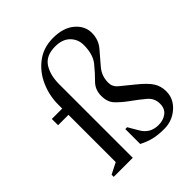

<svg xmlns="http://www.w3.org/2000/svg" viewBox="-209 -880 1020 1020"><g transform="rotate(-45 301.5 -370.0)"><path d="M64 0V-16L127 -48V-403H49V-450H127V-480Q127 -548 154.5 -610Q182 -672 234 -711Q286 -750 358 -750Q435 -750 479 -712.5Q523 -675 523 -623Q523 -572 491.5 -535Q460 -498 428.5 -461.5Q397 -425 397 -374Q397 -344 420.5 -324Q444 -304 493 -265Q543 -225 563 -194.5Q583 -164 583 -124Q583 -68 538.5 -29Q494 10 435 10Q388 10 355 2Q322 -6 287 -24V-136H301L333 -81Q364 -26 427 -26Q464 -26 488.5 -45Q513 -64 513 -101Q513 -142 481.5 -168.5Q450 -195 404 -228Q370 -253 345.5 -279Q321 -305 321 -351Q321 -398 352.5 -429Q384 -460 415.5 -499Q447 -538 447 -608Q447 -651 417.5 -680.5Q388 -710 334 -710Q265 -710 236 -666Q207 -622 207 -552V0Z"/></g></svg>

Font: Spectral
Style: Regular
Weight: 400
Designer: Jean-Baptiste Levee
Foundry: Production Type
Version: Version 1.002